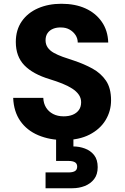

<svg xmlns="http://www.w3.org/2000/svg" viewBox="-20 -732 662 1020"><path d="M319 12Q244 12 183.5 -13.5Q123 -39 88 -89Q53 -139 50 -212H210Q211 -183 224.5 -161Q238 -139 262 -126.5Q286 -114 318 -114Q346 -114 366.5 -122.5Q387 -131 399 -147.5Q411 -164 411 -189Q411 -211 398.5 -229Q386 -247 363.5 -261.5Q341 -276 311 -288Q281 -300 245 -311Q155 -338 109.5 -385Q64 -432 64 -509Q64 -573 95.5 -618.5Q127 -664 182 -688Q237 -712 306 -712Q379 -712 433.5 -687.5Q488 -663 520.5 -616.5Q553 -570 555 -506H393Q393 -528 381 -546Q369 -564 349.5 -575Q330 -586 305 -586Q282 -587 263 -579.5Q244 -572 233 -556.5Q222 -541 222 -518Q222 -496 233.5 -479.5Q245 -463 265.5 -451.5Q286 -440 313.5 -430Q341 -420 373 -410Q427 -392 471.5 -367.5Q516 -343 543 -303.5Q570 -264 570 -199Q570 -142 541 -94Q512 -46 456 -17Q400 12 319 12ZM222 268V184H344Q366 184 378 177Q390 170 390 153Q390 137 378 130Q366 123 344 123H278V-4H370V46Q401 46 431 57Q461 68 480 92Q499 116 499 156Q499 195 480 219.5Q461 244 430.5 256Q400 268 365 268Z"/></svg>

Font: DM Sans 9pt Black
Style: Regular
Weight: 900
Version: Version 4.004;gftools[0.9.30]